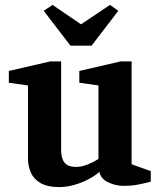

<svg xmlns="http://www.w3.org/2000/svg" viewBox="-20 -752 660 782"><path d="M221 10Q173 10 145 -6.5Q117 -23 105.5 -49.5Q94 -76 94 -105V-404L16 -415V-463L185 -502H229V-140Q229 -107 243 -89.5Q257 -72 291 -72Q311 -72 336.5 -82Q362 -92 381 -105V-404L303 -415V-463L472 -502H516V-83L594 -55V-12Q559 -3 536 1Q513 5 485 5Q451 5 420.5 -9.5Q390 -24 385 -52Q367 -36 339.5 -21.5Q312 -7 281 1.5Q250 10 221 10ZM267 -566 158 -708 194 -732 310 -653 428 -732 462 -708 353 -566Z"/></svg>

Font: Manuale
Style: Bold
Weight: 700
Version: Version 1.002